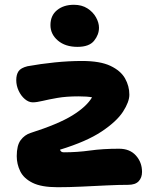

<svg xmlns="http://www.w3.org/2000/svg" viewBox="-20 -773 661 803"><path d="M221 10Q153 10 116 -8.5Q79 -27 64.5 -57Q50 -87 50 -120Q50 -165 66.5 -187Q83 -209 108 -217Q224 -254 283 -290.5Q342 -327 365 -366Q345 -370 308 -370Q257 -370 220 -363.5Q183 -357 158 -351Q133 -345 117 -345Q100 -345 84 -358.5Q68 -372 58 -393.5Q48 -415 48 -438Q48 -461 57.5 -475Q67 -489 95 -496Q150 -506 209 -512Q268 -518 323 -518Q399 -518 442 -497.5Q485 -477 503 -445Q521 -413 521 -377Q521 -347 494.5 -306Q468 -265 405 -223Q342 -181 231 -147Q234 -136 247 -136Q303 -136 356.5 -143.5Q410 -151 478 -151Q523 -151 548.5 -122.5Q574 -94 574 -54Q574 -30 560 -15Q546 0 516 0Q476 0 425 2.5Q374 5 321 7.5Q268 10 221 10ZM304 -577Q253 -577 222 -603.5Q191 -630 191 -668Q191 -708 218.5 -730.5Q246 -753 289 -753Q322 -753 345.5 -738Q369 -723 381.5 -700.5Q394 -678 394 -657Q394 -628 373.5 -602.5Q353 -577 304 -577Z"/></svg>

Font: Shantell Sans Normal
Style: Bold
Weight: 700
Designer: Stephen Nixon, Anya Danilova, Shantell Martin
Foundry: Arrow Type
Version: Version 1.009;[a7da0bfa3]